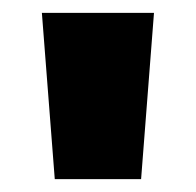

<svg xmlns="http://www.w3.org/2000/svg" viewBox="-20 -734 304 298"><path d="M219 -714H45L65 -456H199Z"/></svg>

Font: Noto Sans Georgian Condensed Black
Style: Regular
Weight: 900
Width: 3
Designer: Monotype Design Team, Akaki Razmadze
Foundry: Google LLC
Version: Version 2.005